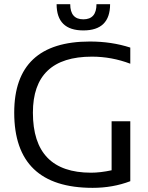

<svg xmlns="http://www.w3.org/2000/svg" viewBox="-20 -904 716 929"><path d="M610.4 -27.3Q525.9 4.9 428.2 4.9Q48.8 4.9 48.8 -358.9Q48.8 -703.1 415 -703.1Q520 -703.1 610.4 -673.8V-595.7Q520 -629.9 424.8 -629.9Q139.2 -629.9 139.2 -358.9Q139.2 -68.4 420.4 -68.4Q465.3 -68.4 520 -80.1V-317.4H610.4ZM253.9 -883.8H319.8Q319.8 -810.5 383.3 -810.5Q446.8 -810.5 446.8 -883.8H512.7Q512.7 -756.8 383.3 -756.8Q253.9 -756.8 253.9 -883.8Z"/></svg>

Font: Sansation
Style: Regular
Weight: 400
Designer: Bernd Montag
Version: Version 1.301